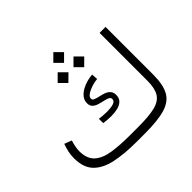

<svg xmlns="http://www.w3.org/2000/svg" viewBox="-176 -1001 1223 1223"><g transform="rotate(-45 435.5 -389.5)"><path d="M410.2 -59.6H487.3Q583.5 -59.6 637.5 -73Q691.4 -86.4 713.6 -122.6Q735.8 -158.7 735.8 -226.1V-657.7H789.6V-227.5Q789.6 -139.2 762.9 -89.6Q736.3 -40 670.9 -20Q605.5 0 489.3 0H410.2Q301.8 0 222.2 -17.1Q142.6 -34.2 99.1 -79.1Q55.7 -124 55.7 -207.5Q55.7 -236.3 61.5 -263.7Q67.4 -291 77.1 -316.9L126.5 -298.3Q120.1 -278.3 115.7 -256.8Q111.3 -235.4 111.3 -215.3Q111.8 -147 149.4 -113.5Q187 -80.1 254.2 -69.8Q321.3 -59.6 410.2 -59.6ZM345.7 -273.9Q358.9 -272 377.4 -270.3Q396 -268.6 415.5 -268.6Q446.3 -268.6 470.9 -275.4Q495.6 -282.2 495.6 -302.7Q495.6 -315.4 482.2 -321.8Q468.8 -328.1 449 -332.3Q429.2 -336.4 409.2 -342.5Q389.2 -348.6 375.7 -361.1Q362.3 -373.5 362.3 -396.5Q362.3 -423.3 377.9 -442.9Q393.6 -462.4 417.5 -475.6Q441.4 -488.8 467.5 -495.6Q493.7 -502.4 514.6 -503.4L517.1 -460.9Q496.6 -460 469.2 -451.7Q441.9 -443.4 421.1 -429.9Q400.4 -416.5 400.4 -399.9Q400.4 -388.7 413.3 -383.1Q426.3 -377.4 445.3 -373.3Q464.4 -369.1 483.9 -362.8Q503.4 -356.4 516.6 -343.8Q523.4 -336.4 527.6 -327.1Q531.7 -317.9 531.7 -304.7Q531.7 -274.9 514.9 -258.5Q498 -242.2 471.2 -235.8Q444.3 -229.5 414.1 -229.5Q396.5 -229.5 379.2 -231.2Q361.8 -232.9 345.7 -234.9ZM440.9 -779.3 489.3 -731 440.9 -682.6 392.6 -731ZM512.2 -668.9 560.5 -620.6 512.2 -572.3 463.9 -620.6ZM369.6 -668.9 418.5 -620.6 369.6 -572.3 321.3 -620.6Z"/></g></svg>

Font: Vazirmatn UI NL ExtraLight
Style: Regular
Weight: 200
Designer: Saber Rastikerdar
Foundry: Saber Rastikerdar
Version: Version 33.003